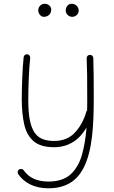

<svg xmlns="http://www.w3.org/2000/svg" viewBox="-20 -784 615 1034"><path d="M127 -491.7H124.5C116.7 -491.7 108.9 -485.8 107.4 -476.1C100.6 -416 97.2 -310.1 97.2 -248.5C97.2 -199.2 101.6 -155.3 109.9 -116.7C118.2 -77.6 134.8 -46.9 159.7 -24.9C184.6 -2.4 221.7 8.8 271.5 8.8C353 8.8 409.2 -34.2 445.8 -96.7C441.9 -42 433.6 7.3 420.9 51.3C408.2 95.2 387.7 129.9 359.4 155.8C330.6 181.2 291 193.8 240.2 193.8C177.2 193.8 133.8 170.9 107.9 133.3C102.5 125.5 95.2 126 92.8 126C89.4 126 85.9 127 82.5 128.9C74.7 134.3 75.2 141.6 75.2 143.6C75.2 147 76.2 150.4 78.1 153.8C110.8 201.2 166.5 230 240.2 230C333.5 230 391.6 190.9 426.8 126.5C479.5 30.3 484.9 -117.2 484.9 -260.7C484.9 -346.2 484.4 -423.8 482.4 -471.2C482.4 -481 474.6 -488.3 465.3 -488.3H463.9C454.1 -488.3 446.8 -480.5 446.8 -471.2V-469.7C447.8 -446.3 448.7 -416 449.2 -379.4C449.7 -342.3 449.7 -304.7 449.7 -266.6V-228C449.7 -215.3 449.7 -202.6 449.2 -189.9C447.8 -188.5 446.3 -186 445.3 -183.6C432.1 -137.2 411.1 -99.6 383.3 -69.8C355.5 -40 317.9 -24.9 271.5 -24.9C231.4 -24.9 201.7 -34.2 181.6 -52.2C142.1 -88.9 132.3 -157.2 132.3 -248.5C132.3 -307.1 135.7 -412.1 142.6 -472.2V-474.6C142.6 -481.9 136.2 -491.2 127 -491.7ZM255.9 -732.9C255.9 -750.5 238.8 -763.7 220.7 -763.7C201.2 -763.7 186 -747.6 186 -728.5C186 -710.9 199.2 -693.4 216.3 -693.4C239.7 -693.4 255.9 -709.5 255.9 -732.9ZM403.8 -727.1C403.8 -746.6 388.2 -763.7 365.2 -763.7C348.1 -763.7 334 -748.5 334 -726.6C334 -710.9 348.6 -693.4 368.7 -693.4C386.7 -693.4 403.8 -707 403.8 -727.1Z"/></svg>

Font: Mikhak ExtraLight
Style: Regular
Weight: 200
Designer: Amin Abedi
Version: Version 3.2